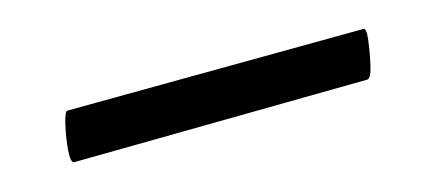

<svg xmlns="http://www.w3.org/2000/svg" viewBox="-25 -292 355 159"><g transform="rotate(-5 152.5 -212.5)"><path d="M32 -168Q29 -168 28 -178Q27 -188 27.5 -199Q28 -210 30 -211L280 -257Q283 -258 283.5 -247.5Q284 -237 283.5 -226.5Q283 -216 280 -215Z"/></g></svg>

Font: Cormorant Infant Light
Style: Italic
Weight: 300
Italic angle: -10°
Designer: Christian Thalmann (Catharsis Fonts)
Foundry: Catharsis Fonts
Version: Version 4.001